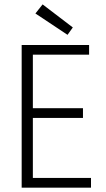

<svg xmlns="http://www.w3.org/2000/svg" viewBox="-20 -867 492 887"><path d="M400.4 -44.9H131.8V-322.3H363.3V-367.2H131.8V-614.3H391.6V-659.2H80.1V0H400.4ZM143.6 -804.7 176.8 -846.7 316.4 -740.2 292 -706.1Z"/></svg>

Font: Yaldevi Colombo Light
Style: Regular
Weight: 300
Designer: Sol Matas, Denzil Rajitha, Kosala Senevirathne and Pathum Egodawatta
Foundry: Mooniak
Version: Version 1.020 ; ttfautohint (v1.6)